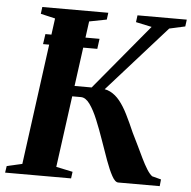

<svg xmlns="http://www.w3.org/2000/svg" viewBox="-61 -796 845 848"><g transform="rotate(5 362.0 -371.5)"><path d="M110 -580 116.5 -625H356.5L350.5 -580ZM494 0Q480 0 465.8 -26Q451.5 -52 436.5 -93.2Q421.5 -134.5 405.5 -180.8Q389.5 -227 372.5 -268.2Q355.5 -309.5 336.8 -335.5Q318 -361.5 297 -361.5H207.5L213 -408H340.5L581 -697.5L510.5 -712.5L514.5 -743H733L729 -712.5L659 -697L360 -362L368 -406.5Q400 -409 423.2 -397.2Q446.5 -385.5 465.8 -361.8Q485 -338 502.2 -303.5Q519.5 -269 538.5 -225Q551.5 -199.5 565 -171Q578.5 -142.5 591.5 -115.8Q604.5 -89 617 -69Q629.5 -49 641 -40.5L681 -30L678 0ZM-7.5 0 -3 -29.5 65 -45 153 -697.5 88.5 -712.5 92.5 -743H385L381 -712.5L304 -697.5L215.5 -45L289 -29.5L285 0Z"/></g></svg>

Font: Merriweather 96pt
Style: Bold Italic
Weight: 700
Italic angle: -7.8°
Version: Version 2.101